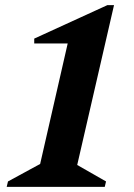

<svg xmlns="http://www.w3.org/2000/svg" viewBox="-20 -726 521 746"><path d="M6 0 11 -21 136 -89 243 -557H113V-576L397 -706H423L280 -85L392 -21L387 0Z"/></svg>

Font: Platypi Light SemiBold
Style: Italic
Weight: 600
Italic angle: -13°
Version: Version 1.200